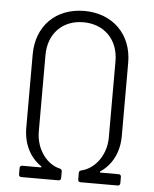

<svg xmlns="http://www.w3.org/2000/svg" viewBox="-52 -752 637 795"><g transform="rotate(5 267.0 -354.0)"><path d="M66 0H221C227 0 231 -4 231 -10V-38C231 -44 228 -47 222 -49C171 -60 122 -117 122 -195V-512C122 -601 180 -661 267 -661C354 -661 413 -601 413 -512V-195C413 -117 363 -60 311 -49C305 -47 302 -44 302 -38V-10C302 -4 306 0 312 0H467C473 0 477 -4 477 -10V-37C477 -43 473 -47 467 -47H392C388 -47 387 -50 390 -52C438 -84 466 -138 466 -206V-510C466 -628 385 -708 267 -708C148 -708 69 -628 69 -510V-206C69 -138 97 -84 144 -52C147 -50 146 -47 142 -47H66C60 -47 56 -43 56 -37V-10C56 -4 60 0 66 0Z"/></g></svg>

Font: Barlow Semi Condensed Light
Style: Regular
Weight: 300
Width: 4
Designer: Jeremy Tribby
Foundry: Tribby Type
Version: Version 1.422;hotconv 1.0.109;makeotfexe 2.5.65596